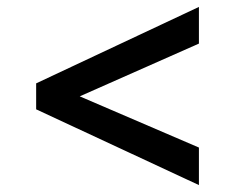

<svg xmlns="http://www.w3.org/2000/svg" viewBox="-20 -656 709 555"><path d="M84.5 -340V-415L555 -636V-530L210.5 -377.5L555 -229.5V-121Z"/></svg>

Font: Merriweather Sans
Style: Regular
Weight: 400
Designer: Eben Sorkin
Foundry: Eben Sorkin
Version: Version 1.008; ttfautohint (v1.7.19-72a1) -l 8 -r 50 -G 200 